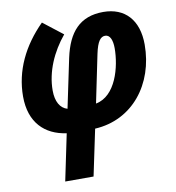

<svg xmlns="http://www.w3.org/2000/svg" viewBox="-87 -636 873 954"><g transform="rotate(-10 349.5 -159.0)"><path d="M165 240H308L357 7C547 -3 672 -162 672 -362C672 -486 606 -557 497 -557C378 -557 318 -487 291 -362L239 -114C203 -124 182 -160 182 -216C182 -311 224 -405 287 -481L188 -558C89 -459 32 -342 32 -212C32 -81 105 -10 214 5ZM383 -115 433 -357C446 -419 463 -439 486 -439C510 -439 522 -411 522 -370C522 -276 485 -134 383 -115Z"/></g></svg>

Font: Noto Sans Display SemiCondensed Extra
Style: Italic
Weight: 800
Width: 4
Italic angle: -12°
Designer: Monotype Design Team
Foundry: Monotype Imaging Inc.
Version: Version 1.900